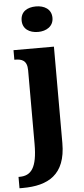

<svg xmlns="http://www.w3.org/2000/svg" viewBox="-85 -805 472 1079"><g transform="rotate(-5 151.0 -265.0)"><path d="M161 -626C207 -626 248 -650 248 -698C248 -748 207 -770 161 -770C112 -770 74 -748 74 -698C74 -650 112 -626 161 -626ZM-20 240H-1C141 240 242 187 242 8V-536H14V-482H18C55 -482 86 -473 86 -416V-1C86 135 51 176 -14 176H-20Z"/></g></svg>

Font: Noto Serif Condensed ExtraBold
Style: Regular
Weight: 800
Width: 3
Designer: Monotype Design Team
Foundry: Monotype Imaging Inc.
Version: Version 2.013